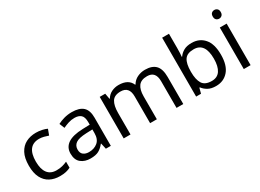

<svg xmlns="http://www.w3.org/2000/svg" viewBox="-29 -1448 2907 2146"><g transform="rotate(-30 1424.5 -375.0)"><path d="M300 10Q229 10 173.5 -19Q118 -48 86.5 -109Q55 -170 55 -265Q55 -364 88 -426Q121 -488 177.5 -517Q234 -546 306 -546Q347 -546 385 -537.5Q423 -529 447 -517L420 -444Q396 -453 364 -461Q332 -469 304 -469Q146 -469 146 -266Q146 -169 184.5 -117.5Q223 -66 299 -66Q343 -66 376.5 -75Q410 -84 438 -97V-19Q411 -5 378.5 2.5Q346 10 300 10Z M768 -545Q866 -545 913 -502Q960 -459 960 -365V0H896L879 -76H875Q840 -32 801.5 -11Q763 10 695 10Q622 10 574 -28.5Q526 -67 526 -149Q526 -229 589 -272.5Q652 -316 783 -320L874 -323V-355Q874 -422 845 -448Q816 -474 763 -474Q721 -474 683 -461.5Q645 -449 612 -433L585 -499Q620 -518 668 -531.5Q716 -545 768 -545ZM794 -259Q694 -255 655.5 -227Q617 -199 617 -148Q617 -103 644.5 -82Q672 -61 715 -61Q783 -61 828 -98.5Q873 -136 873 -214V-262Z M1714 -546Q1805 -546 1850 -499.5Q1895 -453 1895 -349V0H1808V-345Q1808 -472 1699 -472Q1621 -472 1587.5 -427Q1554 -382 1554 -296V0H1467V-345Q1467 -472 1357 -472Q1276 -472 1245 -422Q1214 -372 1214 -278V0H1126V-536H1197L1210 -463H1215Q1240 -505 1282.5 -525.5Q1325 -546 1373 -546Q1499 -546 1537 -456H1542Q1569 -502 1615.5 -524Q1662 -546 1714 -546Z M2149 -575Q2149 -541 2147.5 -511.5Q2146 -482 2144 -465H2149Q2172 -499 2212 -522Q2252 -545 2315 -545Q2415 -545 2475.5 -475.5Q2536 -406 2536 -268Q2536 -130 2475 -60Q2414 10 2315 10Q2252 10 2212 -13Q2172 -36 2149 -68H2142L2124 0H2061V-760H2149ZM2300 -472Q2215 -472 2182 -423Q2149 -374 2149 -271V-267Q2149 -168 2181.5 -115.5Q2214 -63 2302 -63Q2374 -63 2409.5 -116Q2445 -169 2445 -269Q2445 -472 2300 -472Z M2721 -737Q2741 -737 2756.5 -723.5Q2772 -710 2772 -681Q2772 -653 2756.5 -639Q2741 -625 2721 -625Q2699 -625 2684 -639Q2669 -653 2669 -681Q2669 -710 2684 -723.5Q2699 -737 2721 -737ZM2764 -536V0H2676V-536Z"/></g></svg>

Font: Noto Music
Style: Regular
Weight: 400
Designer: Monotype Design Team, Benjamin Yang
Foundry: Monotype Imaging Inc.
Version: Version 2.002; ttfautohint (v1.8.4.7-5d5b)